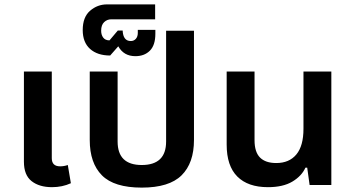

<svg xmlns="http://www.w3.org/2000/svg" viewBox="-20 -843 1613 875"><path d="M217 10Q159 10 124 -17.5Q89 -45 89 -106V-517H216V-122Q216 -85 254 -85Q272 -85 289 -91L303 -8Q264 10 217 10Z M626 12Q500 12 444.5 -44Q389 -100 389 -205V-517H516V-198Q516 -91 626 -91Q737 -91 737 -198V-703H864V-205Q864 -100 807.5 -44Q751 12 626 12Z M597 -587Q544 -587 519 -632L482 -590Q424 -590 390.5 -620Q357 -650 357 -706Q357 -765 390.5 -794Q424 -823 468 -823H687V-755H487Q468 -755 454.5 -742Q441 -729 441 -703Q441 -684 450.5 -671.5Q460 -659 479 -659L517 -704H539Q541 -656 576 -656Q590 -656 599 -666Q608 -676 608 -693V-707H688V-689Q688 -637 663 -612Q638 -587 597 -587Z M1201 10Q1110 10 1061.5 -38.5Q1013 -87 1013 -184V-517H1140V-204Q1140 -150 1165 -125Q1190 -100 1239 -100Q1298 -100 1330.5 -139Q1363 -178 1363 -256V-517H1490V0H1391L1380 -79H1372Q1355 -41 1312.5 -15.5Q1270 10 1201 10Z"/></svg>

Font: Noto Sans Thai UI SemBd
Style: Regular
Weight: 600
Designer: Monotype Design Team
Foundry: Monotype Imaging Inc.
Version: Version 2.000;GOOG;noto-source:20170915:90ef993387c0